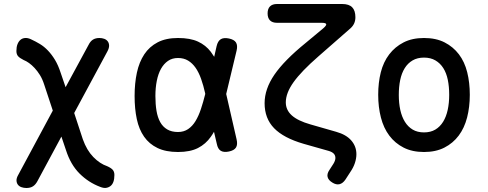

<svg xmlns="http://www.w3.org/2000/svg" viewBox="-20 -750 2440 960"><path d="M517 -493 351 -185 394 -54Q404 -26 417 -4Q430 18 446.5 35Q463 52 480.5 63.5Q498 75 516 81Q536 90 544 99.5Q552 109 552 125Q552 145 547 159Q542 173 532 180.5Q522 188 509.5 189.5Q497 191 480 184Q422 162 377.5 117.5Q333 73 310 1L287 -67L167 156Q158 173 145 181.5Q132 190 112 190Q99 190 87.5 186Q76 182 69.5 173.5Q63 165 62.5 152.5Q62 140 72 123L244 -197L201 -327Q192 -355 179.5 -375Q167 -395 153 -410Q139 -425 125 -435Q111 -445 98 -450Q78 -460 70 -469.5Q62 -479 62 -495Q62 -515 67.5 -529Q73 -543 82.5 -551Q92 -559 105.5 -560Q119 -561 134 -554Q158 -543 179.5 -530Q201 -517 220 -497Q239 -477 255 -450.5Q271 -424 283 -387L308 -314L423 -526Q432 -544 445 -552Q458 -560 477 -560Q490 -560 501 -556Q512 -552 518.5 -543.5Q525 -535 525.5 -522.5Q526 -510 517 -493Z M1163 -53Q1169 -27 1160 -12.5Q1151 2 1125 7.5Q1099 13 1084 4Q1069 -5 1064 -31L1050 -91Q1042 -77 1034 -66Q1009 -30 970 -10Q931 10 870 10Q809 10 767.5 -10Q726 -30 700.5 -66.5Q675 -103 664 -154.5Q653 -206 653 -270Q653 -334 664.5 -387Q676 -440 701.5 -478.5Q727 -517 768.5 -538.5Q810 -560 870 -560Q931 -560 970 -542Q1009 -524 1034 -491Q1043 -479 1051 -466L1063 -519Q1069 -545 1084 -554Q1099 -563 1125 -557.5Q1151 -552 1160 -537.5Q1169 -523 1163 -497L1111 -280ZM1006 -283Q997 -323 985.5 -355.5Q974 -388 958 -411Q942 -434 920.5 -447Q899 -460 870 -460Q841 -460 820 -445.5Q799 -431 785 -406Q771 -381 764 -346Q757 -311 757 -270Q757 -229 762.5 -196Q768 -163 781 -139.5Q794 -116 816 -103Q838 -90 870 -90Q899 -90 920.5 -104.5Q942 -119 957.5 -144.5Q973 -170 984.5 -204.5Q996 -239 1006 -279Z M1733 -609 1572 -468Q1487 -394 1448 -339.5Q1409 -285 1409 -238Q1409 -200 1439 -173Q1469 -146 1532 -128L1661 -91Q1711 -77 1736.5 -47.5Q1762 -18 1762 21Q1762 42 1754.5 65Q1747 88 1731 111L1707 148Q1694 167 1677.5 171Q1661 175 1642 163Q1622 151 1618 135Q1614 119 1627 100L1647 69Q1652 61 1654.5 53.5Q1657 46 1657 40Q1657 27 1649 18.5Q1641 10 1625 5L1498 -31Q1398 -60 1350.5 -109Q1303 -158 1303 -234Q1303 -305 1352 -376.5Q1401 -448 1508 -535L1597 -609Q1613 -623 1611 -629.5Q1609 -636 1588 -636H1365Q1342 -636 1330 -648Q1318 -660 1318 -683Q1318 -706 1330 -718Q1342 -730 1365 -730H1691Q1725 -730 1741 -713.5Q1757 -697 1757 -664Q1757 -647 1751 -633.5Q1745 -620 1733 -609Z M2100 10Q2041 10 1998 -12Q1955 -34 1926.5 -72Q1898 -110 1884.5 -162.5Q1871 -215 1871 -276Q1871 -337 1884 -388.5Q1897 -440 1926 -478Q1955 -516 1998 -538Q2041 -560 2100 -560Q2160 -560 2203 -538Q2246 -516 2274.5 -478.5Q2303 -441 2316 -389Q2329 -337 2329 -276Q2329 -215 2315.5 -162.5Q2302 -110 2273.5 -72Q2245 -34 2202 -12Q2159 10 2100 10ZM2100 -88Q2133 -88 2156.5 -102Q2180 -116 2195.5 -141Q2211 -166 2218.5 -200.5Q2226 -235 2226 -276Q2226 -317 2219 -351Q2212 -385 2196.5 -409.5Q2181 -434 2157 -448Q2133 -462 2100 -462Q2067 -462 2043 -448Q2019 -434 2003.5 -409Q1988 -384 1981 -350Q1974 -316 1974 -275Q1974 -234 1981.5 -200Q1989 -166 2004.5 -141Q2020 -116 2043.5 -102Q2067 -88 2100 -88Z"/></svg>

Font: Maple Mono Normal NL Medium
Style: Regular
Weight: 500
Monospace: yes
Designer: subframe7536
Version: Version 7.000